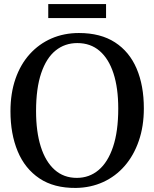

<svg xmlns="http://www.w3.org/2000/svg" viewBox="-20 -914 760 945"><path d="M353.5 11Q245.5 12 174 -36Q102.5 -84 67 -169.5Q31.5 -255 31.5 -366.5Q31.5 -455 56.2 -526.2Q81 -597.5 126.5 -647.8Q172 -698 233.5 -724.8Q295 -751.5 368.5 -751.5Q475 -751.5 546 -705.5Q617 -659.5 652.5 -576.2Q688 -493 688 -380.5Q688 -292.5 663.2 -220.8Q638.5 -149 593.8 -97.5Q549 -46 487.8 -18Q426.5 10 353.5 11ZM358 -38.5Q419.5 -38.5 465.2 -77Q511 -115.5 536.5 -191.5Q562 -267.5 562 -380Q562 -481 538.5 -553Q515 -625 470.2 -663.5Q425.5 -702 360.5 -702Q299 -702 253.5 -665.2Q208 -628.5 182.8 -554Q157.5 -479.5 157.5 -367Q157.5 -265.5 180.8 -192Q204 -118.5 248.8 -78.5Q293.5 -38.5 358 -38.5ZM502 -894V-825H217.5V-894Z"/></svg>

Font: Merriweather 36pt Medium
Style: Regular
Weight: 500
Version: Version 2.100